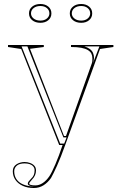

<svg xmlns="http://www.w3.org/2000/svg" viewBox="-20 -725 615 960"><path d="M149 215Q118 215 94.5 204.5Q71 194 57.5 175Q44 156 44 131Q44 119 49 110.5Q54 102 62.5 96.5Q71 91 81.5 88Q92 85 103 85Q117 85 130.5 90Q144 95 152 104Q160 113 160 127Q160 140 155 151.5Q150 163 140 173Q133 181 129.5 185.5Q126 190 126 193Q126 202 157 202Q176 202 194 190Q212 178 227 156Q239 138 257 96Q275 54 293 0H276L86 -480L20 -490V-500H199V-490L130 -481L300 -45H310L439 -408Q441 -413 441.5 -419.5Q442 -426 442 -433Q442 -446 437 -456.5Q432 -467 419.5 -474.5Q407 -482 386.5 -486Q366 -490 335 -490V-500H547V-490L480 -480L306 0Q284 62 265 104Q246 146 235 165Q219 188 197.5 201.5Q176 215 149 215ZM51 131Q51 152 60.5 168Q70 184 88 193.5Q106 203 130 206Q136 207 141.5 207.5Q147 208 154 208Q119 206 119 193Q119 188 123 182.5Q127 177 135 169Q145 160 149 150Q153 140 153 127Q153 115 146 107Q139 99 128 95.5Q117 92 103 92Q93 92 83.5 94Q74 96 67 101Q60 106 55.5 113.5Q51 121 51 131ZM281 -7H301L313 -38H297L117 -493H88ZM402 -493Q418 -488 429 -480Q440 -472 445 -460.5Q450 -449 450 -435Q450 -430 448.5 -422.5Q447 -415 444 -407L477 -493ZM386 -705Q410 -705 425.5 -692Q441 -679 441 -658Q441 -637 425.5 -624Q410 -611 386 -611Q361 -611 345 -624Q329 -637 329 -658Q329 -679 345 -692Q361 -705 386 -705ZM386 -622Q406 -622 418.5 -632.5Q431 -643 431 -658Q431 -674 418.5 -684.5Q406 -695 386 -695Q365 -695 352 -684.5Q339 -674 339 -658Q339 -643 352 -632.5Q365 -622 386 -622ZM182 -705Q206 -705 221.5 -692Q237 -679 237 -658Q237 -637 221.5 -624Q206 -611 182 -611Q157 -611 141 -624Q125 -637 125 -658Q125 -679 141 -692Q157 -705 182 -705ZM182 -622Q202 -622 214.5 -632.5Q227 -643 227 -658Q227 -674 214.5 -684.5Q202 -695 182 -695Q161 -695 148 -684.5Q135 -674 135 -658Q135 -643 148 -632.5Q161 -622 182 -622Z"/></svg>

Font: Kalnia Glaze Thin ExtraLight
Style: Regular
Weight: 250
Version: Version 1.110